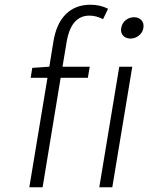

<svg xmlns="http://www.w3.org/2000/svg" viewBox="-20 -792 627 812"><path d="M109.7 -463.1 116.5 -505 188.6 -509.9 206 -616.8Q218.4 -692.5 258.5 -732.2Q298.7 -772 362.9 -772Q403.1 -772 437.1 -755L415.8 -710.9Q387.1 -725.9 358.3 -725.9Q280.2 -725.9 261.7 -614L244.3 -509.9H359.4L351.6 -463.1H236.5L160.2 0H104L180.8 -463.1ZM454.9 0H399.9L484.4 -509.9H539.4ZM532 -628.9Q512.1 -628.9 500.7 -641.3Q489.3 -653.8 492.5 -672.9Q496.1 -694.2 511.5 -706.7Q527 -719.1 546.9 -719.1Q566.4 -719.1 578.1 -706.5Q589.8 -693.9 586.3 -672.9Q583.1 -654.1 567.1 -641.5Q551.1 -628.9 532 -628.9Z"/></svg>

Font: Karasuma Gothic
Style: Light Italic
Weight: 300
Italic angle: 9.39998°
Designer: Rasmus Andersson / Ryoko Nishizuka
Foundry: rsms
Version: Version 1.00